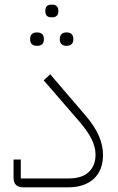

<svg xmlns="http://www.w3.org/2000/svg" viewBox="-20 -802 505 822"><path d="M79 0Q38 0 38 -42V-119H69V-38H273Q331 -38 360 -65.5Q389 -93 389 -140Q389 -172 372 -206.5Q355 -241 317 -285L167 -458L195 -484L344 -310Q386 -261 403.5 -220Q421 -179 421 -139Q421 -73 381.5 -36.5Q342 0 270 0ZM262 -606Q251 -606 243.5 -613Q236 -620 236 -634Q236 -649 243.5 -656Q251 -663 262 -663H268Q279 -663 286.5 -656Q294 -649 294 -634Q294 -620 286.5 -613Q279 -606 268 -606ZM136 -606Q124 -606 116.5 -613Q109 -620 109 -634Q109 -649 116.5 -656Q124 -663 136 -663H141Q153 -663 160.5 -656Q168 -649 168 -634Q168 -620 160.5 -613Q153 -606 141 -606ZM199 -728Q174 -728 174 -755Q174 -782 199 -782H205Q216 -782 223 -775.5Q230 -769 230 -755Q230 -741 223 -734.5Q216 -728 205 -728Z"/></svg>

Font: IBM Plex Sans Arabic ExtraLight
Style: Regular
Weight: 200
Designer: Mike Abbink, Paul van der Laan, Pieter van Rosmalen, Wael Morcos, Khajak Apelian
Foundry: Bold Monday
Version: Version 1.1